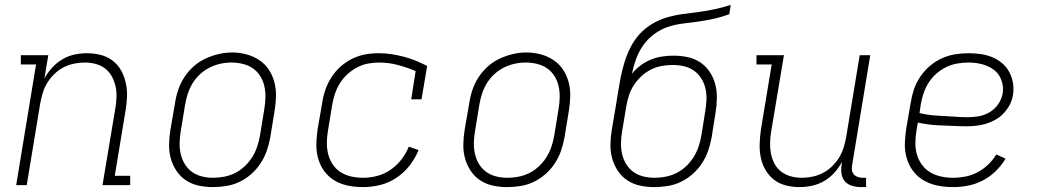

<svg xmlns="http://www.w3.org/2000/svg" viewBox="-20 -755 4240 783"><path d="M46 0 127 -492H65V-530H177L161 -435Q174 -459 193 -479.5Q212 -500 235 -513.5Q258 -527 284 -532.5Q310 -538 335 -538Q364 -538 391 -531Q418 -524 439.5 -507.5Q461 -491 474 -467.5Q487 -444 493 -417Q499 -390 498 -361.5Q497 -333 492 -304L448 -38H511V0H398L450 -311Q454 -334 455 -357Q456 -380 451.5 -401.5Q447 -423 436.5 -442.5Q426 -462 409.5 -475Q393 -488 371 -494Q349 -500 326 -500Q304 -500 282 -495.5Q260 -491 239.5 -480.5Q219 -470 202 -453.5Q185 -437 173 -417.5Q161 -398 154.5 -376.5Q148 -355 144 -333L89 0Z M848 8Q819 8 790.5 2Q762 -4 738.5 -19.5Q715 -35 699.5 -58.5Q684 -82 676.5 -109Q669 -136 669.5 -166Q670 -196 675 -226L694 -336Q698 -363 707 -389.5Q716 -416 732 -440.5Q748 -465 770 -484.5Q792 -504 818 -516Q844 -528 871.5 -534.5Q899 -541 927 -541Q956 -541 984.5 -533.5Q1013 -526 1036.5 -510.5Q1060 -495 1075.5 -472Q1091 -449 1098.5 -421.5Q1106 -394 1105.5 -364Q1105 -334 1100 -304L1082 -194Q1077 -167 1068 -140.5Q1059 -114 1043 -89.5Q1027 -65 1005 -45.5Q983 -26 957 -13.5Q931 -1 903 3.5Q875 8 848 8ZM849 -30Q872 -30 895 -34.5Q918 -39 939 -49.5Q960 -60 978 -77Q996 -94 1008.5 -114Q1021 -134 1028.5 -156Q1036 -178 1040 -201L1058 -311Q1062 -334 1062.5 -358Q1063 -382 1058 -404Q1053 -426 1041 -445Q1029 -464 1011 -476.5Q993 -489 970 -494.5Q947 -500 923 -500Q901 -500 878.5 -495Q856 -490 835 -479.5Q814 -469 796 -452.5Q778 -436 765.5 -415.5Q753 -395 746 -373.5Q739 -352 735 -329L717 -219Q713 -196 712.5 -172.5Q712 -149 717 -127Q722 -105 733.5 -86Q745 -67 763 -54Q781 -41 803.5 -35.5Q826 -30 849 -30Z M1461 8Q1438 8 1415.5 5Q1393 2 1372.5 -5.5Q1352 -13 1334.5 -25.5Q1317 -38 1304 -55Q1291 -72 1283 -92.5Q1275 -113 1272 -135Q1269 -157 1270.5 -180Q1272 -203 1275 -226L1294 -336Q1298 -363 1307 -389Q1316 -415 1331.5 -439.5Q1347 -464 1369 -483.5Q1391 -503 1416.5 -515.5Q1442 -528 1469 -533Q1496 -538 1524 -538Q1551 -538 1577 -534Q1603 -530 1627.5 -523.5Q1652 -517 1675.5 -507.5Q1699 -498 1722 -486L1699 -350H1657L1675 -465Q1640 -480 1602.5 -490Q1565 -500 1525 -500Q1502 -500 1479.5 -495.5Q1457 -491 1436 -480Q1415 -469 1397 -452.5Q1379 -436 1366.5 -416Q1354 -396 1346.5 -374Q1339 -352 1335 -329L1317 -219Q1313 -195 1313 -170.5Q1313 -146 1319 -124Q1325 -102 1338 -83Q1351 -64 1370.5 -52Q1390 -40 1413.5 -35Q1437 -30 1461 -30Q1489 -30 1518 -37.5Q1547 -45 1572.5 -62.5Q1598 -80 1617 -104.5Q1636 -129 1647 -157L1687 -143Q1673 -109 1650 -79.5Q1627 -50 1596 -29.5Q1565 -9 1530 -0.5Q1495 8 1461 8Z M2048 8Q2019 8 1990.5 2Q1962 -4 1938.5 -19.5Q1915 -35 1899.5 -58.5Q1884 -82 1876.5 -109Q1869 -136 1869.5 -166Q1870 -196 1875 -226L1894 -336Q1898 -363 1907 -389.5Q1916 -416 1932 -440.5Q1948 -465 1970 -484.5Q1992 -504 2018 -516Q2044 -528 2071.5 -534.5Q2099 -541 2127 -541Q2156 -541 2184.5 -533.5Q2213 -526 2236.5 -510.5Q2260 -495 2275.5 -472Q2291 -449 2298.5 -421.5Q2306 -394 2305.5 -364Q2305 -334 2300 -304L2282 -194Q2277 -167 2268 -140.5Q2259 -114 2243 -89.5Q2227 -65 2205 -45.5Q2183 -26 2157 -13.5Q2131 -1 2103 3.5Q2075 8 2048 8ZM2049 -30Q2072 -30 2095 -34.5Q2118 -39 2139 -49.5Q2160 -60 2178 -77Q2196 -94 2208.5 -114Q2221 -134 2228.5 -156Q2236 -178 2240 -201L2258 -311Q2262 -334 2262.5 -358Q2263 -382 2258 -404Q2253 -426 2241 -445Q2229 -464 2211 -476.5Q2193 -489 2170 -494.5Q2147 -500 2123 -500Q2101 -500 2078.5 -495Q2056 -490 2035 -479.5Q2014 -469 1996 -452.5Q1978 -436 1965.5 -415.5Q1953 -395 1946 -373.5Q1939 -352 1935 -329L1917 -219Q1913 -196 1912.5 -172.5Q1912 -149 1917 -127Q1922 -105 1933.5 -86Q1945 -67 1963 -54Q1981 -41 2003.5 -35.5Q2026 -30 2049 -30Z M2648 8Q2619 8 2590.5 2Q2562 -4 2538.5 -19.5Q2515 -35 2499.5 -58.5Q2484 -82 2476.5 -109Q2469 -136 2469.5 -166Q2470 -196 2475 -226L2492 -326Q2494 -337 2495.5 -348Q2497 -359 2499 -370Q2504 -402 2510 -433.5Q2516 -465 2525.5 -497Q2535 -529 2550 -559.5Q2565 -590 2588 -615.5Q2611 -641 2641 -658.5Q2671 -676 2703 -685Q2735 -694 2767 -698Q2799 -702 2832 -706.5Q2865 -711 2897 -718Q2929 -725 2960 -735L2954 -697Q2924 -686 2893.5 -679Q2863 -672 2831.5 -667.5Q2800 -663 2769 -659.5Q2738 -656 2707.5 -646.5Q2677 -637 2650 -617.5Q2623 -598 2604 -571.5Q2585 -545 2574 -514.5Q2563 -484 2557 -454Q2572 -473 2592 -488Q2612 -503 2634.5 -512Q2657 -521 2680 -524.5Q2703 -528 2726 -528Q2756 -528 2784.5 -522Q2813 -516 2836 -500.5Q2859 -485 2874.5 -461.5Q2890 -438 2897 -411Q2904 -384 2903.5 -354Q2903 -324 2898 -295L2882 -194Q2877 -167 2868 -140.5Q2859 -114 2843 -89.5Q2827 -65 2805 -45.5Q2783 -26 2757 -13.5Q2731 -1 2703 3.5Q2675 8 2648 8ZM2649 -30Q2672 -30 2695 -34.5Q2718 -39 2739 -49.5Q2760 -60 2778 -77Q2796 -94 2808.5 -114Q2821 -134 2828.5 -156Q2836 -178 2840 -201L2856 -301Q2860 -324 2861 -348Q2862 -372 2857 -394Q2852 -416 2840 -435Q2828 -454 2810.5 -466.5Q2793 -479 2770.5 -484.5Q2748 -490 2724 -490Q2701 -490 2678.5 -486Q2656 -482 2635 -471.5Q2614 -461 2596 -444.5Q2578 -428 2565 -408Q2552 -388 2545 -366Q2538 -344 2534 -321L2517 -219Q2513 -196 2512.5 -172.5Q2512 -149 2517 -127Q2522 -105 2533.5 -86Q2545 -67 2563 -54Q2581 -41 2603.5 -35.5Q2626 -30 2649 -30Z M3240 8Q3212 8 3184.5 1Q3157 -6 3136 -22.5Q3115 -39 3101.5 -62.5Q3088 -86 3082.5 -113Q3077 -140 3078 -168.5Q3079 -197 3083 -226L3127 -492H3065V-530H3177L3125 -219Q3121 -196 3120.5 -173Q3120 -150 3124 -128.5Q3128 -107 3138.5 -87.5Q3149 -68 3166 -55Q3183 -42 3204.5 -36Q3226 -30 3249 -30Q3271 -30 3293 -34.5Q3315 -39 3335.5 -49.5Q3356 -60 3373 -76.5Q3390 -93 3402 -112.5Q3414 -132 3420.5 -153.5Q3427 -175 3431 -197L3486 -530H3529L3455 -81Q3453 -71 3454.5 -61Q3456 -51 3462 -44Q3468 -37 3477.5 -33.5Q3487 -30 3497 -30H3512V8H3491Q3473 8 3455.5 3Q3438 -2 3426.5 -14.5Q3415 -27 3412 -45Q3409 -63 3412 -81L3414 -95Q3401 -71 3382.5 -50.5Q3364 -30 3340.5 -16.5Q3317 -3 3291 2.5Q3265 8 3240 8Z M3867 8Q3844 8 3821 5Q3798 2 3777 -5.5Q3756 -13 3738 -25Q3720 -37 3706.5 -54Q3693 -71 3684.5 -91Q3676 -111 3672.5 -133.5Q3669 -156 3670.5 -179.5Q3672 -203 3675 -226L3694 -336Q3698 -363 3707 -390Q3716 -417 3732.5 -441.5Q3749 -466 3771.5 -485.5Q3794 -505 3820.5 -517Q3847 -529 3875 -533.5Q3903 -538 3930 -538Q3955 -538 3979.5 -534.5Q4004 -531 4026 -522Q4048 -513 4066 -498Q4084 -483 4095.5 -462Q4107 -441 4111 -416.5Q4115 -392 4111 -368Q4108 -347 4098 -328Q4088 -309 4073 -293Q4058 -277 4039 -266.5Q4020 -256 4000 -250Q3980 -244 3959.5 -242Q3939 -240 3919 -240Q3894 -240 3869 -241.5Q3844 -243 3819.5 -243.5Q3795 -244 3771 -247Q3747 -250 3723 -255L3717 -219Q3713 -195 3713 -170Q3713 -145 3720 -122.5Q3727 -100 3741 -81.5Q3755 -63 3775 -51.5Q3795 -40 3818.5 -35Q3842 -30 3867 -30Q3892 -30 3917.5 -35Q3943 -40 3966.5 -52.5Q3990 -65 4009.5 -83.5Q4029 -102 4043 -125L4081 -108Q4064 -80 4040.5 -57Q4017 -34 3988 -19Q3959 -4 3928 2Q3897 8 3867 8ZM3926 -277Q3949 -277 3972 -281Q3995 -285 4016 -297.5Q4037 -310 4051 -330.5Q4065 -351 4069 -374Q4072 -392 4068.5 -410.5Q4065 -429 4056 -444.5Q4047 -460 4033 -470.5Q4019 -481 4002.5 -487.5Q3986 -494 3967 -497Q3948 -500 3930 -500Q3907 -500 3884 -496Q3861 -492 3839 -481.5Q3817 -471 3798.5 -454.5Q3780 -438 3767 -417.5Q3754 -397 3746.5 -374.5Q3739 -352 3735 -329L3730 -294Q3753 -288 3777.5 -285.5Q3802 -283 3827 -282Q3852 -281 3876.5 -279Q3901 -277 3926 -277Z"/></svg>

Font: Iosevka Slab XLtEx
Style: Italic
Weight: 200
Width: 7
Italic angle: -9°
Monospace: yes
Designer: Belleve Invis
Foundry: Belleve Invis
Version: Version 11.1.0; ttfautohint (v1.8.3)